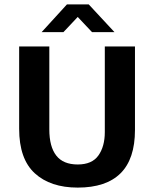

<svg xmlns="http://www.w3.org/2000/svg" viewBox="-20 -841 701 872"><path d="M67 -630H204V-253Q204 -175 235.5 -134.5Q267 -94 333 -94Q398 -94 427 -135Q456 -176 456 -241V-630H593V-251Q593 -119 527.5 -54Q462 11 333 11Q209 11 138 -54Q67 -119 67 -256ZM284 -821H383L500 -695H398L333 -764L268 -695H169Z"/></svg>

Font: Ek Mukta
Style: Bold
Weight: 700
Designer: Girish Dalvi and Yashodeep Gholap
Foundry: Ek Type
Version: Version 2.538;PS 1.002;hotconv 16.6.51;makeotf.lib2.5.65220;